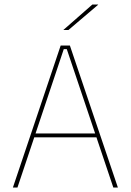

<svg xmlns="http://www.w3.org/2000/svg" viewBox="-20 -844 588 864"><path d="M38 0 253 -639H294.5L510.5 0H490L280.5 -623H267L58.5 0ZM127 -226V-243.5H421V-226ZM395.5 -823.5H421.5V-822.5L288 -709H265.5V-709.5Z"/></svg>

Font: Anek Latin Thin
Style: Regular
Weight: 250
Designer: Yesha Goshar
Foundry: Ek Type
Version: Version 1.003